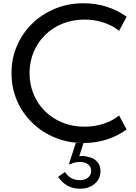

<svg xmlns="http://www.w3.org/2000/svg" viewBox="-20 -860 832 1176"><path d="M491.5 16Q569.5 16 637.5 -6.8Q705.5 -29.5 755.5 -67L709.5 -152.5Q668.5 -119.5 613.5 -101.8Q558.5 -84 497.5 -84Q424 -84 362.5 -109Q301 -134 255.8 -178.8Q210.5 -223.5 185.8 -283.2Q161 -343 161 -412Q161 -481 185.8 -540.8Q210.5 -600.5 255.8 -645.2Q301 -690 362.5 -715Q424 -740 497.5 -740Q558.5 -740 613.5 -722.2Q668.5 -704.5 709.5 -671.5L755.5 -757Q704.5 -795.5 636.2 -817.8Q568 -840 491 -840Q398 -840 318 -807.2Q238 -774.5 178 -716.2Q118 -658 84.2 -580Q50.5 -502 50.5 -412Q50.5 -322 84 -244Q117.5 -166 177.8 -107.8Q238 -49.5 318.2 -16.8Q398.5 16 491.5 16ZM470 296Q525 296 560.2 265.5Q595.5 235 595.5 188Q595.5 153 574.2 129.5Q553 106 518.5 101Q507.5 97 494.8 95.8Q482 94.5 465.5 96.5L491.5 16H444L403 143L408.5 147Q434 132 471 132Q501 132 519.8 147Q538.5 162 538.5 186.5Q538.5 212 519.2 227.8Q500 243.5 468.5 243.5Q410 243.5 378 193.5L336 223Q385.5 296 470 296Z"/></svg>

Font: Spartan Medium
Style: Regular
Weight: 500
Designer: Matt Bailey, Mirko Velimirovic
Foundry: Matt Bailey
Version: Version 1.003; ttfautohint (v1.8.3)